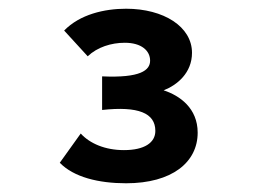

<svg xmlns="http://www.w3.org/2000/svg" viewBox="-20 -659 603 440"><path d="M269 -239C374 -239 433 -287 433 -355C433 -411 392 -440 355 -452C386 -464 420 -492 420 -538C420 -598 355 -639 269 -639C219 -639 163 -626 127 -589L181 -530C203 -551 235 -561 266 -561C304 -561 324 -543 324 -520C324 -498 302 -480 214 -484V-407C297 -416 336 -400 336 -359C336 -332 311 -315 264 -315C221 -315 186 -330 165 -353L117 -286C149 -253 206 -239 269 -239Z"/></svg>

Font: Inconsolata SemiExpanded Black
Style: Regular
Weight: 900
Width: 6
Monospace: yes
Designer: Raph Levien, Cyreal, Brenton Simpson
Foundry: Raph Levien, Cyreal, Google
Version: Version 3.100